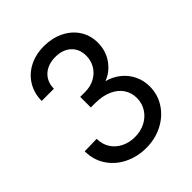

<svg xmlns="http://www.w3.org/2000/svg" viewBox="-205 -849 977 977"><g transform="rotate(-45 283.5 -360.5)"><path d="M43.9 -202.1 131.8 -204.1Q131.8 -165.5 150.6 -135.5Q169.4 -105.5 202.6 -88.9Q235.8 -72.3 276.4 -72.3Q317.9 -72.3 351.6 -89.8Q385.3 -107.4 404.5 -137.9Q423.8 -168.5 423.8 -206.1Q423.8 -244.1 403.8 -273.9Q383.8 -303.7 345.5 -320.8Q307.1 -337.9 253.9 -337.9H223.6V-414.1H257.8Q297.9 -414.1 328.6 -430.9Q359.4 -447.8 376.5 -476.6Q393.6 -505.4 393.6 -540Q393.6 -589.8 361.8 -618.7Q330.1 -647.5 277.3 -647.5Q241.2 -647.5 214.4 -633.8Q187.5 -620.1 172.9 -595.5Q158.2 -570.8 158.2 -538.1H70.3Q70.3 -591.3 95.7 -634.5Q121.1 -677.7 167.7 -702.6Q214.4 -727.5 275.4 -727.5Q333.5 -727.5 380.9 -704.6Q428.2 -681.6 455.3 -640.4Q482.4 -599.1 482.4 -545.9Q482.4 -487.8 451.4 -443.4Q420.4 -398.9 371.1 -379.9Q412.6 -368.7 444.3 -343.3Q476.1 -317.9 493.9 -281.2Q511.7 -244.6 511.7 -201.2Q511.7 -143.6 481 -95.7Q450.2 -47.9 396.5 -20Q342.8 7.8 277.3 7.8Q213.9 7.8 160.4 -18.6Q106.9 -44.9 75.4 -92.8Q43.9 -140.6 43.9 -202.1Z"/></g></svg>

Font: Reddit Sans A
Style: Regular
Weight: 400
Designer: Stephen Hutchings
Foundry: Reddit
Version: Version 1.013